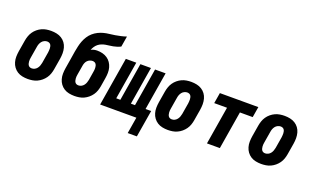

<svg xmlns="http://www.w3.org/2000/svg" viewBox="-91 -1246 3182 1932"><g transform="rotate(20 1500.0 -280.0)"><path d="M207 8Q207 8 207 8Q207 8 207 8Q177 8 148 2Q119 -4 95.5 -19Q72 -34 55.5 -56.5Q39 -79 31 -107Q23 -135 23.5 -164.5Q24 -194 29 -225L49 -345Q53 -369 61.5 -394Q70 -419 85 -441Q100 -463 121 -480.5Q142 -498 166 -509Q190 -520 215.5 -524Q241 -528 266 -528Q266 -528 266 -528Q266 -528 266 -528Q296 -528 325 -522Q354 -516 378 -501Q402 -486 418.5 -463.5Q435 -441 442.5 -413Q450 -385 450 -355.5Q450 -326 445 -295L425 -175Q421 -151 412.5 -126Q404 -101 388.5 -79Q373 -57 352 -39.5Q331 -22 307 -11Q283 0 257.5 4Q232 8 207 8ZM209 -106Q225 -106 240 -113.5Q255 -121 265.5 -134.5Q276 -148 281.5 -163.5Q287 -179 290 -194L310 -314Q311 -325 312 -336Q313 -347 312.5 -357.5Q312 -368 309.5 -378.5Q307 -389 301 -397.5Q295 -406 285 -410Q275 -414 264 -414Q249 -414 233.5 -406.5Q218 -399 207.5 -385.5Q197 -372 191.5 -356.5Q186 -341 184 -326L164 -206Q162 -195 161 -184Q160 -173 161 -162.5Q162 -152 164.5 -141.5Q167 -131 173 -122.5Q179 -114 188.5 -110Q198 -106 209 -106Z M707 8Q707 8 707 8Q707 8 707 8Q677 8 648 2Q619 -4 595.5 -19Q572 -34 555.5 -56.5Q539 -79 531 -107Q523 -135 523.5 -164.5Q524 -194 529 -225L544 -316Q548 -341 552 -366Q556 -391 560 -416Q565 -444 571.5 -473Q578 -502 589 -530.5Q600 -559 617 -585.5Q634 -612 657.5 -632.5Q681 -653 709 -667Q737 -681 766.5 -688.5Q796 -696 825.5 -699Q855 -702 884 -707Q913 -712 942.5 -718.5Q972 -725 1001 -735L982 -621Q963 -611 943.5 -605Q924 -599 904.5 -595Q885 -591 865 -589Q845 -587 825.5 -583.5Q806 -580 786.5 -572.5Q767 -565 750.5 -552Q734 -539 722 -521Q710 -503 703 -484Q719 -493 736 -496.5Q753 -500 769 -500Q799 -500 826.5 -493Q854 -486 877 -470.5Q900 -455 915.5 -432Q931 -409 938.5 -382Q946 -355 945.5 -325.5Q945 -296 940 -267L925 -175Q921 -151 912.5 -126Q904 -101 888.5 -79Q873 -57 852 -39.5Q831 -22 807 -11Q783 0 757.5 4Q732 8 707 8ZM709 -106Q725 -106 740 -113.5Q755 -121 765.5 -134.5Q776 -148 781.5 -163.5Q787 -179 790 -194L805 -286Q807 -297 808 -307.5Q809 -318 808.5 -329Q808 -340 805.5 -350Q803 -360 797.5 -368.5Q792 -377 782 -381.5Q772 -386 761 -386Q747 -386 732 -380Q717 -374 706 -362.5Q695 -351 689 -336Q683 -321 681 -307L664 -206Q662 -195 661 -184Q660 -173 661 -162.5Q662 -152 664.5 -141.5Q667 -131 673 -122.5Q679 -114 688.5 -110Q698 -106 709 -106Z M1340 175 1369 0H981L1067 -520H1179L1112 -114H1156L1223 -520H1336L1269 -114H1313L1380 -520H1493L1426 -114H1486L1438 175Z M1707 8Q1707 8 1707 8Q1707 8 1707 8Q1677 8 1648 2Q1619 -4 1595.5 -19Q1572 -34 1555.5 -56.5Q1539 -79 1531 -107Q1523 -135 1523.5 -164.5Q1524 -194 1529 -225L1549 -345Q1553 -369 1561.5 -394Q1570 -419 1585 -441Q1600 -463 1621 -480.5Q1642 -498 1666 -509Q1690 -520 1715.5 -524Q1741 -528 1766 -528Q1766 -528 1766 -528Q1766 -528 1766 -528Q1796 -528 1825 -522Q1854 -516 1878 -501Q1902 -486 1918.5 -463.5Q1935 -441 1942.5 -413Q1950 -385 1950 -355.5Q1950 -326 1945 -295L1925 -175Q1921 -151 1912.5 -126Q1904 -101 1888.5 -79Q1873 -57 1852 -39.5Q1831 -22 1807 -11Q1783 0 1757.5 4Q1732 8 1707 8ZM1709 -106Q1725 -106 1740 -113.5Q1755 -121 1765.5 -134.5Q1776 -148 1781.5 -163.5Q1787 -179 1790 -194L1810 -314Q1811 -325 1812 -336Q1813 -347 1812.5 -357.5Q1812 -368 1809.5 -378.5Q1807 -389 1801 -397.5Q1795 -406 1785 -410Q1775 -414 1764 -414Q1749 -414 1733.5 -406.5Q1718 -399 1707.5 -385.5Q1697 -372 1691.5 -356.5Q1686 -341 1684 -326L1664 -206Q1662 -195 1661 -184Q1660 -173 1661 -162.5Q1662 -152 1664.5 -141.5Q1667 -131 1673 -122.5Q1679 -114 1688.5 -110Q1698 -106 1709 -106Z M2125 0 2192 -406H2055L2074 -520H2486L2467 -406H2330L2263 0Z M2707 8Q2707 8 2707 8Q2707 8 2707 8Q2677 8 2648 2Q2619 -4 2595.5 -19Q2572 -34 2555.5 -56.5Q2539 -79 2531 -107Q2523 -135 2523.5 -164.5Q2524 -194 2529 -225L2549 -345Q2553 -369 2561.5 -394Q2570 -419 2585 -441Q2600 -463 2621 -480.5Q2642 -498 2666 -509Q2690 -520 2715.5 -524Q2741 -528 2766 -528Q2766 -528 2766 -528Q2766 -528 2766 -528Q2796 -528 2825 -522Q2854 -516 2878 -501Q2902 -486 2918.5 -463.5Q2935 -441 2942.5 -413Q2950 -385 2950 -355.5Q2950 -326 2945 -295L2925 -175Q2921 -151 2912.5 -126Q2904 -101 2888.5 -79Q2873 -57 2852 -39.5Q2831 -22 2807 -11Q2783 0 2757.5 4Q2732 8 2707 8ZM2709 -106Q2725 -106 2740 -113.5Q2755 -121 2765.5 -134.5Q2776 -148 2781.5 -163.5Q2787 -179 2790 -194L2810 -314Q2811 -325 2812 -336Q2813 -347 2812.5 -357.5Q2812 -368 2809.5 -378.5Q2807 -389 2801 -397.5Q2795 -406 2785 -410Q2775 -414 2764 -414Q2749 -414 2733.5 -406.5Q2718 -399 2707.5 -385.5Q2697 -372 2691.5 -356.5Q2686 -341 2684 -326L2664 -206Q2662 -195 2661 -184Q2660 -173 2661 -162.5Q2662 -152 2664.5 -141.5Q2667 -131 2673 -122.5Q2679 -114 2688.5 -110Q2698 -106 2709 -106Z"/></g></svg>

Font: Iosevka SS04 Heavy Oblique
Style: Regular
Weight: 900
Italic angle: -9°
Monospace: yes
Designer: Belleve Invis
Foundry: Belleve Invis
Version: Version 19.0.0; ttfautohint (v1.8.4)